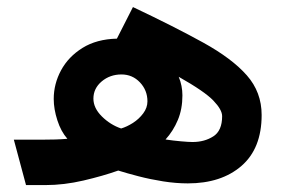

<svg xmlns="http://www.w3.org/2000/svg" viewBox="-20 -535 817 555"><path d="M20 -131.3H105Q124 -131.3 140.4 -131.8Q156.7 -132.3 174.8 -133.8Q156.2 -154.8 145.8 -187.3Q135.3 -219.7 135.3 -249Q135.3 -292.5 156.5 -331.8Q177.7 -371.1 218.5 -396.5Q259.3 -421.9 317.9 -423.3L364.3 -514.6Q484.9 -457.5 567.9 -411.6Q650.9 -365.7 693.6 -317.1Q736.3 -268.6 736.3 -202.6Q736.3 -106 678 -55.4Q619.6 -4.9 522.9 -4.9Q488.8 -4.9 451.7 -10.7Q414.6 -16.6 380.6 -25.4Q346.7 -34.2 321.8 -42Q277.8 -26.4 221.4 -13.2Q165 0 111.3 0H55.2ZM250 -250Q250 -222.7 274.4 -198.5Q298.8 -174.3 330.1 -163.6Q346.7 -168.5 364.3 -179.7Q381.8 -190.9 394 -207.3Q406.2 -223.6 406.2 -242.2Q406.2 -273.9 384.5 -296.9Q362.8 -319.8 331.1 -319.8Q297.9 -319.8 273.9 -299.6Q250 -279.3 250 -250ZM458.5 -131.8Q481 -128.4 503.2 -126.5Q525.4 -124.5 536.6 -124.5Q571.3 -124.5 596.7 -140.9Q622.1 -157.2 622.1 -199.2Q622.1 -217.8 596.9 -244.1Q571.8 -270.5 496.6 -313Q507.3 -287.1 507.3 -259.3Q507.3 -219.7 494.1 -188.2Q481 -156.7 458.5 -131.8Z"/></svg>

Font: Vazirmatn FD NL
Style: Bold
Weight: 700
Designer: Saber Rastikerdar
Foundry: Saber Rastikerdar
Version: Version 33.003